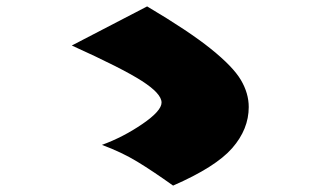

<svg xmlns="http://www.w3.org/2000/svg" viewBox="-20 -680 1040 599"><path d="M756 -346Q756 -389 731.5 -430.5Q707 -472 638 -527.5Q569 -583 439 -660L204 -538Q361 -467 422.5 -427.5Q484 -388 484 -360Q484 -334 424 -293Q364 -252 298 -228Q360 -205 408.5 -175.5Q457 -146 520 -101Q653 -159 704.5 -218Q756 -277 756 -346Z"/></svg>

Font: Dela Gothic One
Style: Regular
Weight: 400
Designer: aratakana
Foundry: aratakana
Version: Version 1.004